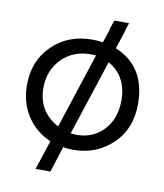

<svg xmlns="http://www.w3.org/2000/svg" viewBox="-70 -533 589 690"><g transform="rotate(10 225.0 -188.0)"><path d="M428 -194Q428 -103 370 -48Q311 8 227 8Q208 8 190 5L160 99H106L141 -8Q85 -32 53.5 -82Q22 -132 23 -196Q24 -282 80 -337Q137 -394 227 -394Q247 -394 265 -391L281 -438Q280 -438 280 -439L292 -475H346L336 -446Q337 -446 337 -445Q336 -443 333.5 -435Q331 -427 325.5 -410.5Q320 -394 315 -378Q428 -331 428 -194ZM367 -194Q368 -284 298 -324L208 -49Q222 -47 229 -47Q289 -47 327.5 -87.5Q366 -128 367 -194ZM159 -65 249 -340Q242 -341 229 -341Q166 -341 124 -299Q83 -256 83 -194Q82 -108 159 -65Z"/></g></svg>

Font: GFS Neohellenic Rg
Style: Regular
Weight: 400
Designer: Takis Katsoulidis and George D. Matthiopoulos
Foundry: Takis Katsoulidis and George D. Matthiopoulos
Version: Version 1.0